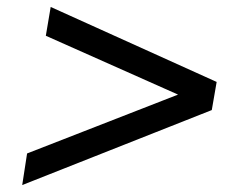

<svg xmlns="http://www.w3.org/2000/svg" viewBox="-20 -563 711 553"><path d="M44 -30 58 -121 535 -307 530 -274 112 -460 126 -543 604 -327 590 -246Z"/></svg>

Font: Nunito Sans 10pt SemiExpanded SemiBold
Style: Italic
Weight: 600
Width: 6
Italic angle: -9°
Designer: Vernon Adams
Foundry: Vernon Adams
Version: Version 3.101;gftools[0.9.27]